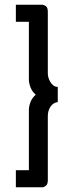

<svg xmlns="http://www.w3.org/2000/svg" viewBox="-20 -760 311 811"><path d="M47 -668V-740H159Q164 -740 173 -734.5Q182 -729 182 -710V-450Q182 -442 184.5 -432.5Q187 -423 192.5 -414Q198 -405 205.5 -399Q213 -393 224 -393V-329Q204 -326 193 -309Q182 -292 182 -270V1Q182 18 174 24.5Q166 31 159 31H47V-41H102V-296Q102 -310 108.5 -328Q115 -346 131 -360Q115 -374 108.5 -392Q102 -410 102 -424V-668Z"/></svg>

Font: Boldmen Medium
Style: Regular
Weight: 400
Designer: Matt McInerney, Pablo Impallari, Rodrigo Fuenzalida
Foundry: LIVING CONCEPT
Version: Version 1.000